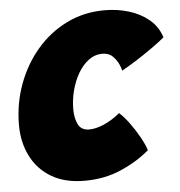

<svg xmlns="http://www.w3.org/2000/svg" viewBox="-50 -710 719 765"><g transform="rotate(-5 310.0 -328.0)"><path d="M519.5 -92.5Q470.5 -50.5 404.5 -21.8Q338.5 7 258 7Q179.5 7 125.5 -25.2Q71.5 -57.5 44 -112.8Q16.5 -168 16.5 -236.5Q16.5 -322 44.8 -399Q73 -476 124 -535.5Q175 -595 244.2 -629Q313.5 -663 395.5 -663Q446 -663 492 -649.2Q538 -635.5 572.2 -607.2Q606.5 -579 620.5 -535Q598.5 -516.5 566.2 -493.8Q534 -471 501.5 -450.5Q469 -430 445 -417Q445 -422.5 437.5 -440.5Q430 -458.5 414.2 -474.8Q398.5 -491 372 -491Q341.5 -491 316.8 -472.2Q292 -453.5 274.2 -422.8Q256.5 -392 247 -355Q237.5 -318 237.5 -281.5Q237.5 -244.5 250 -219.8Q262.5 -195 294 -195Q320 -195 352 -208.5Q384 -222 418 -249.5Q436.5 -233.5 457.2 -205.2Q478 -177 495 -146.5Q512 -116 519.5 -92.5Z"/></g></svg>

Font: Grandstander Black
Style: Italic
Weight: 900
Italic angle: -15°
Designer: Tyler Finck
Foundry: Etcetera Type Co
Version: Version 1.200; ttfautohint (v1.8.3)